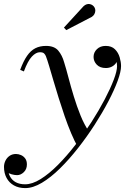

<svg xmlns="http://www.w3.org/2000/svg" viewBox="-86 -705 640 985"><path d="M43.5 260Q10 260 -14.5 246.2Q-39 232.5 -52.2 208Q-65.5 183.5 -65.5 151Q-65.5 134.5 -58 119.2Q-50.5 104 -36.8 94.5Q-23 85 -4 85Q8.5 85 21.5 90.5Q34.5 96 43.2 107.8Q52 119.5 52 138.5Q52 163 36.2 178.2Q20.5 193.5 1.5 193.5Q-11.5 193.5 -27 189Q-42.5 184.5 -53.5 175.2Q-64.5 166 -64.5 151H-45.5Q-45.5 179.5 -35 199.5Q-24.5 219.5 -4.8 230Q15 240.5 43 240.5Q79.5 240.5 122.8 213.5Q166 186.5 211.2 141Q256.5 95.5 300.2 38.8Q344 -18 382.8 -78.2Q421.5 -138.5 451 -194.8Q480.5 -251 497.5 -295.8Q514.5 -340.5 514.5 -365.5Q514.5 -384 508.8 -403.5Q503 -423 490.2 -436.2Q477.5 -449.5 456 -449.5V-468.5Q474.5 -468.5 488.8 -460.5Q503 -452.5 511 -439.8Q519 -427 519 -413Q519 -396.5 510.5 -383.5Q502 -370.5 488 -363.2Q474 -356 457 -356Q427 -356 410.5 -373.2Q394 -390.5 394 -413Q394 -436 411.2 -452.8Q428.5 -469.5 456 -469.5Q486.5 -469.5 503.8 -452.2Q521 -435 528 -410.8Q535 -386.5 535 -366Q535 -338 517.8 -290.8Q500.5 -243.5 470 -185.2Q439.5 -127 399.8 -65.2Q360 -3.5 314.5 54.5Q269 112.5 221.8 159Q174.5 205.5 128.8 232.8Q83 260 43.5 260ZM314.5 51.5Q296.5 20 279 -21.5Q261.5 -63 245.5 -109.5Q229.5 -156 215 -202.5Q200.5 -249 188.2 -291Q176 -333 166.2 -365.8Q156.5 -398.5 149.5 -416.5Q146.5 -424.5 140.2 -430.8Q134 -437 118.5 -437Q98.5 -437 77.5 -414.8Q56.5 -392.5 36.5 -338.5L17.5 -346.5Q34 -391.5 52.8 -418.5Q71.5 -445.5 95.2 -457.5Q119 -469.5 150 -469.5Q192.5 -469.5 212.8 -445.5Q233 -421.5 243 -385.5Q253.5 -352 265.5 -306Q277.5 -260 292.8 -210Q308 -160 327 -113Q346 -66 370.5 -30Q363 -19 356.8 -9.2Q350.5 0.5 344 10Q337.5 19.5 330.5 29.8Q323.5 40 314.5 51.5ZM254 -550.5 242 -563.5 342.5 -673Q350.5 -680.5 358.8 -683Q367 -685.5 374.8 -684Q382.5 -682.5 388.8 -678Q395 -673.5 398.5 -667.5Q403.5 -659.5 403 -649.8Q402.5 -640 397.8 -631.8Q393 -623.5 385 -618.5Z"/></svg>

Font: Bodoni Moda
Style: Italic
Weight: 400
Italic angle: -13°
Designer: Owen Earl
Foundry: indestructible type
Version: Version 2.005